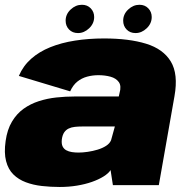

<svg xmlns="http://www.w3.org/2000/svg" viewBox="-20 -756 768 784"><path d="M224 7.5Q260.5 7.5 294 2Q327.5 -3.5 355.2 -13.2Q383 -23 403 -35.5Q423 -48 431.5 -61.5L441 0H628.5L692.5 -363.5Q708.5 -453.5 677.5 -504.8Q646.5 -556 576.5 -577.5Q506.5 -599 405 -599Q342 -599 286.2 -590.2Q230.5 -581.5 185.2 -563.2Q140 -545 107.2 -516Q74.5 -487 57 -446L266.5 -383Q278 -408.5 295.8 -422.8Q313.5 -437 335.8 -443Q358 -449 382 -449Q408.5 -449 431.2 -442.8Q454 -436.5 465.2 -420.8Q476.5 -405 468 -375.5L465 -362H284Q247.5 -362 210.2 -358Q173 -354 138.8 -343Q104.5 -332 76.2 -311.8Q48 -291.5 28.8 -259.2Q9.5 -227 3 -180.5Q-4 -132 4.8 -98.2Q13.5 -64.5 34.5 -43.8Q55.5 -23 85.5 -11.8Q115.5 -0.5 151.2 3.5Q187 7.5 224 7.5ZM300.5 -133Q286.5 -133 273.5 -135Q260.5 -137 250.5 -142.5Q240.5 -148 235.5 -158.5Q230.5 -169 232.5 -187Q235 -205 242.2 -215.5Q249.5 -226 260.5 -231.2Q271.5 -236.5 285.8 -238Q300 -239.5 316 -239.5H449L433.5 -183.5Q428 -170 413.2 -160.5Q398.5 -151 378.8 -145Q359 -139 338.2 -136Q317.5 -133 300.5 -133ZM298.5 -621Q323.5 -621 344 -640.5Q364.5 -660 364.5 -686.5Q364.5 -707.5 350.5 -722Q336.5 -736.5 314.5 -736.5Q289 -736.5 268.5 -717.2Q248 -698 248 -671.5Q248 -650 262 -635.5Q276 -621 298.5 -621ZM533.5 -621Q558.5 -621 579 -640.5Q599.5 -660 599.5 -686.5Q599.5 -707.5 585.5 -722Q571.5 -736.5 549.5 -736.5Q524 -736.5 503.5 -717.2Q483 -698 483 -671.5Q483 -650 497 -635.5Q511 -621 533.5 -621Z"/></svg>

Font: Anybody UltraCondensed Thin Black
Style: Italic
Weight: 900
Italic angle: -10°
Version: Version 1.111